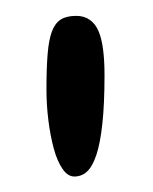

<svg xmlns="http://www.w3.org/2000/svg" viewBox="-20 -660 198 248"><path d="M76 -432Q67.5 -432 60.8 -441.8Q54 -451.5 49.5 -468Q45 -484.5 42.5 -504.5Q40 -524.5 40 -544.5Q40 -571.5 41.5 -590Q43 -608.5 47 -619.2Q51 -630 58.5 -634.8Q66 -639.5 78.5 -639.5Q89 -639.5 96.2 -634.2Q103.5 -629 107.5 -619.2Q111.5 -609.5 113.2 -595.5Q115 -581.5 115 -563Q115 -525.5 112.2 -500.2Q109.5 -475 104.5 -460Q99.5 -445 92.5 -438.5Q85.5 -432 76 -432Z"/></svg>

Font: Gluten Light
Style: Regular
Weight: 300
Designer: Tyler Finck
Foundry: Etcetera Type Company
Version: Version 1.300